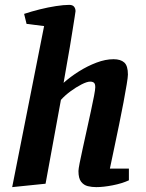

<svg xmlns="http://www.w3.org/2000/svg" viewBox="-20 -758 600 788"><path d="M30 10 161 -651 89 -660 79 -701Q109 -711 143 -719.5Q177 -728 209.5 -733Q242 -738 264 -738Q278 -738 284 -730.5Q290 -723 290 -712Q290 -710 286.5 -688.5Q283 -667 278 -635Q273 -603 267 -567Q261 -531 255 -498.5Q249 -466 245.5 -444Q242 -422 241 -418Q269 -443 304 -465Q339 -487 376 -501Q413 -515 446 -515Q475 -515 490 -501.5Q505 -488 505 -452Q505 -442 500 -411.5Q495 -381 487 -338.5Q479 -296 469 -247.5Q459 -199 449 -151.5Q439 -104 431 -66H509V-18Q481 -5 442.5 2.5Q404 10 375 10Q357 10 340.5 6Q324 2 313 -12Q302 -26 302 -56Q302 -64 307 -89.5Q312 -115 320 -151Q328 -187 336.5 -226Q345 -265 353 -301.5Q361 -338 366 -364.5Q371 -391 371 -400Q371 -414 365.5 -418.5Q360 -423 350 -423Q337 -423 314.5 -411.5Q292 -400 269 -383Q246 -366 230 -348L167 -4Z"/></svg>

Font: Manuale
Style: Italic
Weight: 400
Italic angle: -11°
Designer: Eduardo Tunni / Pablo Cosgaya
Foundry: Eduardo Tunni / Pablo Cosgaya
Version: Version 1.002